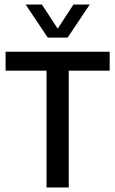

<svg xmlns="http://www.w3.org/2000/svg" viewBox="-20 -822 506 842"><path d="M184 0V-512H4.5V-595H461V-512H281.5V0ZM189.5 -657 92.5 -802H164L240 -685.5H226L302 -802H373.5L276.5 -657Z"/></svg>

Font: Encode Sans SC Condensed Medium
Style: Regular
Weight: 500
Width: 3
Designer: Multiple Designers
Foundry: Impallari Type
Version: Version 3.002